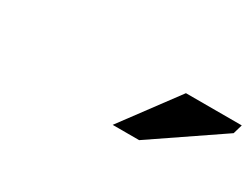

<svg xmlns="http://www.w3.org/2000/svg" viewBox="-29 -879 644 490"><g transform="rotate(30 293.0 -634.0)"><path d="M300 -553 421.5 -716.5H586L578 -689L378 -553Z"/></g></svg>

Font: Newsreader 9pt
Style: Bold Italic
Weight: 700
Italic angle: -17°
Designer: Hugues Gentile
Foundry: Production Type
Version: Version 1.003